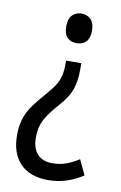

<svg xmlns="http://www.w3.org/2000/svg" viewBox="-84 -590 522 831"><g transform="rotate(10 176.5 -174.5)"><path d="M263 -477Q263 -444 248 -428Q233 -412 206 -412Q181 -412 165.5 -427Q150 -442 150 -477Q150 -510 166 -526Q182 -542 206 -542Q232 -542 247.5 -525.5Q263 -509 263 -477ZM242 -302Q242 -249 228.5 -212.5Q215 -176 179 -136Q137 -89 120.5 -56.5Q104 -24 104 20Q104 68 127 93Q150 118 193 118Q227 118 254.5 107.5Q282 97 309 80L340 146Q306 168 268.5 180.5Q231 193 188 193Q108 193 65 149Q22 105 22 25Q22 -18 32.5 -49.5Q43 -81 63.5 -109.5Q84 -138 115 -173Q139 -200 152 -221Q165 -242 170 -263Q175 -284 175 -311V-330H242Z"/></g></svg>

Font: Noto Sans Hebrew Condensed
Style: Regular
Weight: 400
Width: 3
Designer: Monotype Design Team
Foundry: Monotype Imaging Inc.
Version: Version 2.004; ttfautohint (v1.8.4.7-5d5b)